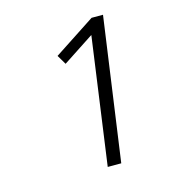

<svg xmlns="http://www.w3.org/2000/svg" viewBox="-72 -797 480 535"><g transform="rotate(-15 168.0 -529.5)"><path d="M272 -736 214 -323H175L226 -690L136 -631L120 -658L239 -736Z"/></g></svg>

Font: Fira Sans Extra Condensed ExtraLight
Style: Italic
Weight: 275
Width: 3
Italic angle: -8°
Designer: Carrois Corporate & Edenspiekermann AG
Foundry: Carrois Corporate GbR & Edenspiekermann AG
Version: Version 4.203